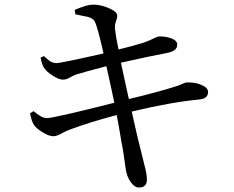

<svg xmlns="http://www.w3.org/2000/svg" viewBox="-20 -787 1040 852"><path d="M314.5 -723.6 311.5 -743.2Q366.2 -766.6 393.6 -766.6Q426.8 -766.6 462.9 -751Q499 -735.4 500 -718.8Q501 -709 494.6 -692.4Q488.3 -675.8 490.2 -659.2Q493.2 -628.9 505.9 -567.4Q566.4 -582 614.3 -596.7Q631.8 -602.5 647.9 -609.9Q664.1 -617.2 671.9 -621.1Q679.7 -625 683.6 -625Q710.9 -627 738.8 -617.2Q766.6 -607.4 766.6 -588.9Q766.6 -561.5 724.6 -552.7Q632.8 -535.2 516.6 -508.8Q523.4 -477.5 535.6 -420.9Q547.9 -364.3 551.8 -347.7Q673.8 -376 765.6 -405.3Q776.4 -409.2 785.6 -413.1Q794.9 -417 799.3 -418.9Q803.7 -420.9 807.6 -420.9Q844.7 -422.9 874 -410.2Q903.3 -397.5 903.3 -378.9Q903.3 -349.6 866.2 -345.7Q740.2 -334 564.5 -292Q589.8 -175.8 611.3 -93.8Q614.3 -81.1 619.1 -62Q624 -43 626 -34.7Q627.9 -26.4 629.9 -13.7Q631.8 -1 631.8 9.8Q631.8 44.9 597.7 44.9Q579.1 45.9 563 24.9Q546.9 3.9 541 -21.5Q539.1 -28.3 536.1 -49.3Q533.2 -70.3 528.8 -100.6Q524.4 -130.9 519.5 -154.3Q516.6 -171.9 509.3 -213.9Q502 -255.9 498 -276.4Q377.9 -245.1 290 -211.9Q275.4 -207 253.4 -194.8Q231.4 -182.6 218.8 -182.6Q199.2 -181.6 170.9 -198.7Q142.6 -215.8 130.9 -232.4Q120.1 -248 113.3 -284.2L128.9 -293.9Q166 -262.7 186.5 -262.7Q218.8 -262.7 487.3 -331.1Q476.6 -383.8 452.1 -493.2Q357.4 -468.8 317.4 -456.1Q306.6 -452.1 295.4 -445.8Q284.2 -439.5 276.4 -436.5Q268.6 -433.6 258.8 -433.6Q242.2 -433.6 214.8 -450.7Q187.5 -467.8 175.8 -485.4Q166 -499 160.2 -531.2L174.8 -538.1Q175.8 -537.1 186.5 -527.8Q197.3 -518.6 200.7 -516.1Q204.1 -513.7 212.9 -510.3Q221.7 -506.8 230.5 -506.8Q249 -506.8 439.5 -549.8Q412.1 -670.9 400.4 -691.4Q396.5 -699.2 387.7 -704.6Q378.9 -710 370.6 -711.9Q362.3 -713.9 343.8 -717.3Q325.2 -720.7 314.5 -723.6Z"/></svg>

Font: GenYoMin TW TTF Medium
Style: Regular
Weight: 500
Version: Version 1.300